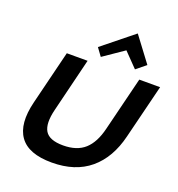

<svg xmlns="http://www.w3.org/2000/svg" viewBox="-192 -1292 1353 1459"><g transform="rotate(20 484.5 -562.5)"><path d="M969.2 -810.1 860.8 -373Q815.9 -188 697.5 -89.1Q579.1 9.8 390.1 9.8Q201.2 9.8 131.1 -88.6Q61 -187 106.9 -373L214.8 -810.1H382.8L275.9 -374Q246.6 -255.9 280.5 -199Q314.5 -142.1 426.8 -142.1Q538.1 -142.1 601.3 -199.2Q664.6 -256.3 692.9 -374L800.8 -810.1ZM670.9 -1134.8 820.8 -935.1 743.2 -872.1 632.8 -985.8 466.8 -872.1 420.9 -935.1 668.9 -1134.8Z"/></g></svg>

Font: Sinkin Sans 700 Bold Italic
Style: Bold Italic
Weight: 700
Italic angle: -112°
Designer: Keith Bates
Foundry: K-Type
Version: Sinkin Sans (version 1.0)  by Keith Bates   •   © 2014   www